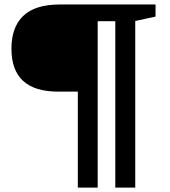

<svg xmlns="http://www.w3.org/2000/svg" viewBox="-20 -727 756 856"><path d="M415.5 109.5H327V-318.5H239Q31 -318.5 31 -510Q31 -606 84 -656.5Q137 -707 247 -707H673.5V-653L583 -633.5V109.5H494V-632.5H415.5Z"/></svg>

Font: Newsreader 6pt
Style: Bold
Weight: 700
Designer: Hugues Gentile
Foundry: Production Type
Version: Version 1.003; ttfautohint (v1.8.3)